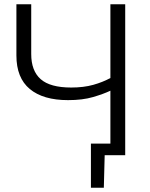

<svg xmlns="http://www.w3.org/2000/svg" viewBox="-20 -733 710 907"><path d="M409.5 154V-54.5H501.5V-304.5Q469 -289 419.5 -274.5Q370 -260 301.5 -260Q184 -260 120.8 -312.5Q57.5 -365 57.5 -471V-713H127.5V-477.5Q127.5 -398.5 172.2 -359Q217 -319.5 316.5 -319.5Q375 -319.5 420.5 -332.2Q466 -345 501.5 -364.5V-713H571.5V0H474.5L470.5 154Z"/></svg>

Font: Commissioner Light
Style: Regular
Weight: 300
Designer: Kostas Bartsokas
Foundry: Kostas Bartsokas
Version: Version 1.000; ttfautohint (v1.8.3)